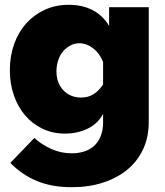

<svg xmlns="http://www.w3.org/2000/svg" viewBox="-20 -556 687 799"><path d="M250 0Q199 0 156.5 -20.5Q114 -41 84 -76.5Q54 -112 37.5 -160Q21 -208 21 -264Q21 -323 39 -373Q57 -423 89.5 -459Q122 -495 167 -515.5Q212 -536 266 -536Q323 -536 366 -513.5Q409 -491 434 -448V-526H599V-48Q599 14 576 64Q553 114 511 149Q469 184 410 203.5Q351 223 279 223Q195 223 133 197Q71 171 23 122L123 18Q152 45 192.5 63.5Q233 82 279 82Q305 82 328.5 75Q352 68 370 52.5Q388 37 398.5 12Q409 -13 409 -48V-82Q386 -40 343.5 -20Q301 0 250 0ZM318 -150Q347 -150 368.5 -163.5Q390 -177 409 -204V-298Q395 -334 367.5 -355Q340 -376 310 -376Q290 -376 272.5 -366.5Q255 -357 242 -341.5Q229 -326 222 -304.5Q215 -283 215 -259Q215 -210 244 -180Q273 -150 318 -150Z"/></svg>

Font: Raleway
Style: Heavy
Weight: 900
Designer: Matt McInerney, Pablo Impallari, Rodrigo Fuenzalida
Foundry: Matt McInerney, Pablo Impallari, Rodrigo Fuenzalida
Version: Version 2.001; ttfautohint (v0.8) -G 200 -r 50